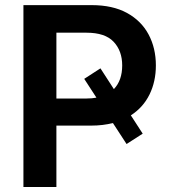

<svg xmlns="http://www.w3.org/2000/svg" viewBox="-20 -748 692 768"><path d="M73.7 0V-727.5H346.7Q430.7 -727.5 487.8 -696.3Q544.9 -665 574.2 -610.4Q603.5 -555.7 603.5 -486.3Q603.5 -421.9 578.1 -370.1Q552.7 -318.4 503.4 -286.6L550.8 -213.4L486.3 -171.9L431.6 -255.9Q391.6 -245.6 344.7 -245.6H205.6V0ZM381.8 -474.6 435.5 -391.6Q468.8 -426.3 468.8 -486.3Q468.8 -544.4 434.6 -580.8Q400.4 -617.2 326.2 -617.2H205.6V-354H327.1Q347.7 -354 365.7 -357.4L316.9 -432.6Z"/></svg>

Font: Inter Semi Bold
Style: Regular
Weight: 600
Designer: Rasmus Andersson
Foundry: rsms
Version: Version 4.000;git-e0f93cc